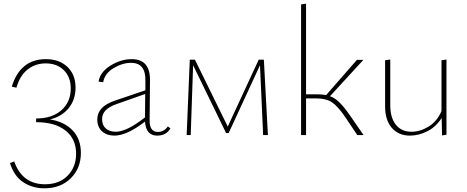

<svg xmlns="http://www.w3.org/2000/svg" viewBox="-20 -733 2533 1042"><path d="M251 -85Q330 -72 374.5 -25Q419 22 419 97Q419 180 364 234.5Q309 289 221 289Q157 289 107 256.5Q57 224 34 152L57 143Q101 267 224 267Q302 267 347.5 220Q393 173 393 101Q393 21 335.5 -24.5Q278 -70 176 -70V-90Q263 -90 313.5 -135Q364 -180 364 -253Q364 -315 326.5 -352Q289 -389 228 -389Q172 -389 130 -356Q88 -323 69 -257L44 -263Q90 -412 229 -412Q302 -412 346 -370Q390 -328 390 -257Q390 -192 352.5 -146Q315 -100 251 -85Z M891 -47 905 -36Q882 3 833 3Q772 3 767 -73Q668 3 601 3Q559 3 533.5 -20.5Q508 -44 508 -85Q508 -155 604 -187L769 -243V-293Q772 -392 691 -392Q644 -392 596 -363Q548 -334 540 -287L515 -290Q523 -342 579.5 -377Q636 -412 695 -412Q796 -412 794 -295L792 -84Q790 -17 837 -17Q870 -17 891 -47ZM534 -87Q534 -54 554 -36Q574 -18 608 -18Q668 -18 767 -96L768 -223L612 -168Q534 -141 534 -87Z M1434 0H1408L1391 -379L1221 -11H1207L1028 -379L1015 0H993L1010 -409H1038L1216 -46L1384 -409H1412Z M1877 -110 1953 0H1919L1852 -100Q1812 -158 1780.5 -178.5Q1749 -199 1697 -199H1641V0H1614V-709L1641 -713V-221H1704Q1731 -221 1750 -217L1917 -408H1952L1771 -211Q1798 -201 1822 -177.5Q1846 -154 1877 -110Z M2376 -406 2403 -410V-2L2379 2L2377 -93Q2347 -45 2300 -21Q2253 3 2205 3Q2143 3 2106.5 -39Q2070 -81 2070 -155V-406L2098 -410V-162Q2098 -94 2128.5 -56Q2159 -18 2213 -18Q2260 -18 2306 -46Q2352 -74 2376 -130Z"/></svg>

Font: EauTestInfant Extralight
Style: Regular
Weight: 250
Designer: Christian Thalmann (Catharsis Fonts)
Version: Version 0.001;PS 000.001;hotconv 1.0.88;makeotf.lib2.5.64775